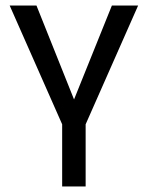

<svg xmlns="http://www.w3.org/2000/svg" viewBox="-20 -675 535 695"><path d="M480 -655 290 -225V0H205V-225L15 -655H112L248 -315L385 -655Z"/></svg>

Font: RopaSansRegular
Style: Regular
Weight: 400
Designer: Botio Nikoltchev
Foundry: Botjo Nikoltchev
Version: Version 1.002